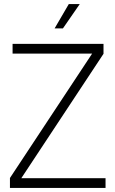

<svg xmlns="http://www.w3.org/2000/svg" viewBox="-20 -926 569 946"><path d="M29 0V-49L434 -662H42V-710H490V-661L85 -48H500V0ZM249 -786 319 -906H373L290 -786Z"/></svg>

Font: Geist ExtLt
Style: Regular
Weight: 400
Designer: Basement.studio, Andrés Briganti, Mateo Zaragoza
Foundry: Basement.studio, Vercel, Andrés Briganti, Guido Ferreyra, Mateo Zaragoza
Version: Version 1.401